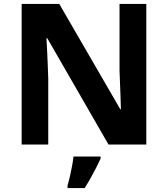

<svg xmlns="http://www.w3.org/2000/svg" viewBox="-20 -785 853 975"><path d="M723 -51H531L220 -591H216Q218 -557 219.5 -523Q221 -489 222.5 -455Q224 -421 225 -387V-51H90V-765H281L591 -230H594Q593 -263 592 -296Q591 -329 589.5 -361.5Q588 -394 587 -427V-765H723ZM491 20Q481 42 468.5 66.5Q456 91 441.5 117Q427 143 410 170H323V157Q329 137 335 111Q341 85 346 58Q351 31 353 10H491Z"/></svg>

Font: Noto Sans Tamil UI
Style: Regular
Weight: 400
Designer: Jelle Bosma - Monotype Design Team
Foundry: Monotype Imaging Inc.
Version: Version 2.004